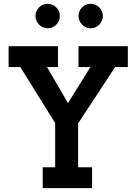

<svg xmlns="http://www.w3.org/2000/svg" viewBox="-20 -981 701 1001"><path d="M580.1 -631.3 387.2 -337.4V-108.9H460V0H202.6V-108.9H267.6V-339.8L85.9 -631.3H24.9V-740.2H282.2V-631.3H225.1L334.5 -443.4L451.2 -631.3H389.2V-740.2H646.5V-631.3ZM229 -833.5Q215.8 -833.5 204.1 -838.6Q192.4 -843.8 183.6 -852.8Q174.8 -861.8 169.9 -873.5Q165 -885.3 165 -898.4Q165 -911.1 170.2 -922.6Q175.3 -934.1 183.8 -942.6Q192.4 -951.2 204.1 -956.3Q215.8 -961.4 229 -961.4Q241.7 -961.4 253.2 -956.3Q264.6 -951.2 273.2 -942.6Q281.7 -934.1 286.9 -922.6Q292 -911.1 292 -898.4Q292 -885.3 287.1 -873.5Q282.2 -861.8 273.7 -852.8Q265.1 -843.8 253.7 -838.6Q242.2 -833.5 229 -833.5ZM453.1 -833.5Q439.9 -833.5 428.2 -838.6Q416.5 -843.8 407.7 -852.8Q398.9 -861.8 394 -873.5Q389.2 -885.3 389.2 -898.4Q389.2 -911.1 394.3 -922.6Q399.4 -934.1 408 -942.6Q416.5 -951.2 428.2 -956.3Q439.9 -961.4 453.1 -961.4Q465.8 -961.4 477.3 -956.3Q488.8 -951.2 497.3 -942.6Q505.9 -934.1 511 -922.6Q516.1 -911.1 516.1 -898.4Q516.1 -885.3 511.2 -873.5Q506.3 -861.8 497.8 -852.8Q489.3 -843.8 477.8 -838.6Q466.3 -833.5 453.1 -833.5Z"/></svg>

Font: Twentytwelve Slab
Style: TwentytwelveSlab
Weight: 700
Designer: Domenico Catapano
Version: Version 1.00 2012